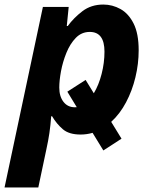

<svg xmlns="http://www.w3.org/2000/svg" viewBox="-53 -576 668 836"><path d="M-33.2 240.2 133.8 -545.9H246.1L237.8 -462.9H242.2Q267.6 -498 305.7 -527.1Q343.8 -556.2 397 -556.2Q436.5 -556.2 471.7 -536.6Q506.8 -517.1 528.8 -473.4Q550.8 -429.7 550.8 -356.9Q550.8 -297.9 536.6 -239.3Q522.5 -180.7 495.8 -130.4Q469.2 -80.1 431.2 -45.4L476.1 27.8L397 79.1L350.1 2.4Q324.7 9.8 297.9 9.8Q247.6 9.8 220.7 -13.2Q193.8 -36.1 173.8 -69.8H169.9Q167 -30.3 162.1 3.2Q157.2 36.6 148.9 74.2L113.8 240.2ZM272.9 -108.9Q277.3 -108.9 281.2 -109.4L240.2 -176.8L319.8 -228L355.5 -169.9Q377 -205.6 389.4 -253.9Q401.9 -302.2 401.9 -351.1Q401.9 -437 337.9 -437Q302.2 -437 277.1 -411.1Q252 -385.3 236.1 -345.9Q220.2 -306.6 212.6 -265.9Q205.1 -225.1 205.1 -194.8Q205.1 -156.2 223.4 -132.6Q241.7 -108.9 272.9 -108.9Z"/></svg>

Font: Open Sans
Style: Bold Italic
Weight: 700
Italic angle: -12°
Designer: Monotype Design Team
Foundry: Monotype Imaging Inc.
Version: Version 3.003; ttfautohint (v1.8.4)